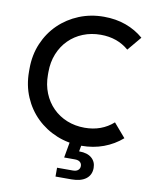

<svg xmlns="http://www.w3.org/2000/svg" viewBox="-98 -788 849 1070"><g transform="rotate(10 326.0 -253.0)"><path d="M403 15Q328 15 263 -11.5Q198 -38 149 -85.5Q100 -133 72 -198.5Q44 -264 44 -342V-358Q44 -436 72 -501.5Q100 -567 149 -614.5Q198 -662 263 -688.5Q328 -715 403 -715Q471 -715 527.5 -694.5Q584 -674 628 -636L562 -557Q497 -613 403 -613Q349 -613 303 -594.5Q257 -576 223 -542Q189 -508 170 -461Q151 -414 151 -358V-342Q151 -286 170 -239Q189 -192 223 -158Q257 -124 303 -105.5Q349 -87 403 -87Q499 -87 565 -146L632 -68Q586 -28 528 -6.5Q470 15 403 15ZM381 209H291V159H381Q400 159 410 150Q420 141 420 127Q420 113 410 104.5Q400 96 381 96H320L341 -22H409L393 65L348 48H398Q443 48 467.5 69Q492 90 492 125Q492 165 463 187Q434 209 381 209Z"/></g></svg>

Font: SUSE Thin Medium
Style: Regular
Weight: 500
Version: Version 1.000